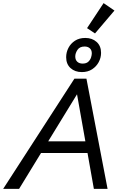

<svg xmlns="http://www.w3.org/2000/svg" viewBox="-72 -1205 767 1225"><path d="M-51.8 0 402.8 -703.1H479.5L614.3 0H526.9L486.3 -229H189.9L49.8 0ZM419.4 -603.5 235.4 -303.2H472.7ZM450.2 -745.1Q406.2 -745.1 378.2 -770.5Q350.1 -795.9 350.1 -840.3Q350.1 -871.1 364.5 -899.2Q378.9 -927.2 406.2 -945.1Q433.6 -962.9 472.2 -962.9Q516.1 -962.9 544.4 -937.5Q572.8 -912.1 572.8 -867.7Q572.8 -836.9 557.9 -808.8Q543 -780.8 515.6 -762.9Q488.3 -745.1 450.2 -745.1ZM455.1 -799.3Q478.5 -799.3 491.2 -811Q503.9 -822.8 508.8 -838.1Q513.7 -853.5 513.7 -864.7Q513.7 -885.3 501.2 -896.7Q488.8 -908.2 467.8 -908.2Q436.5 -908.2 422.4 -887Q408.2 -865.7 408.2 -844.7Q408.2 -823.2 420.9 -811.3Q433.6 -799.3 455.1 -799.3ZM534.2 -991.7 483.4 -1025.4 588.9 -1185.1 658.2 -1137.7Z"/></svg>

Font: Schibsted Grotesk
Style: Italic
Weight: 400
Italic angle: -12°
Designer: Bakken & Baeck AS, Henrik Kongsvoll
Foundry: Schibsted ASA
Version: Version 1.100; ttfautohint (v1.8.4.7-5d5b);gftools[0.9.25]